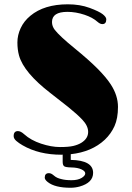

<svg xmlns="http://www.w3.org/2000/svg" viewBox="-20 -720 621 905"><path d="M275.4 8.8 269.5 9.3Q163.1 9.3 86.4 -35.2Q69.3 -44.9 56.9 -55.7Q44.4 -66.4 44.4 -78.6Q44.4 -102.1 64.5 -102.1Q77.6 -102.1 93.8 -87.4Q109.9 -72.8 129.9 -61.8Q149.9 -50.8 173.3 -43Q221.7 -26.9 262.7 -26.9Q303.7 -26.9 325.9 -32.2Q348.1 -37.6 363.3 -46.9Q395.5 -66.9 395.5 -98.1Q395.5 -127 367.7 -156.2Q344.2 -181.2 301.3 -215.8L217.8 -281.2Q92.3 -377.9 69.8 -458Q62 -485.8 62 -520Q62 -554.2 77.4 -587.4Q92.8 -620.6 123 -645.5Q188 -699.7 299.8 -699.7Q356.9 -699.7 402.3 -682.9Q447.8 -666 464.4 -652.8Q481 -639.6 481 -628.9Q481 -606.4 462.4 -606.4Q451.7 -606.4 439.5 -617.2Q427.2 -627.9 412.4 -636Q397.5 -644 378.4 -650.4Q337.4 -664.1 297.9 -664.1Q225.1 -664.1 225.1 -616.2Q225.1 -596.2 238.3 -579.1Q261.7 -549.3 329.8 -493.9Q397.9 -438.5 439.2 -397Q480.5 -355.5 502 -322.3Q536.1 -270 536.1 -216.1Q536.1 -162.1 519.8 -125.7Q503.4 -89.4 474.1 -61.5Q412.6 -3.9 313.5 6.8V33.7Q418.9 35.6 418.9 94.7Q418.9 141.1 355.5 159.2Q334.5 165 312.5 165Q238.8 165 205.1 138.2Q190.9 127 190.9 117.2Q190.9 96.2 210.4 96.2Q220.7 96.2 231.2 105.2Q241.7 114.3 250 117.9Q258.3 121.6 268.6 124Q287.6 129.4 317.1 129.4Q346.7 129.4 364.3 118.9Q381.8 108.4 381.8 97.4Q381.8 86.4 363.5 78.1Q345.2 69.8 317.1 69.3Q289.1 68.8 282.2 63.5Q275.4 58.1 275.4 42.5Z"/></svg>

Font: Limelight
Style: Regular
Weight: 400
Designer: Nicole Fally
Foundry: Nicole Fally
Version: Version 1.002